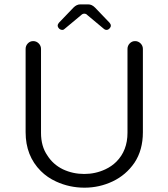

<svg xmlns="http://www.w3.org/2000/svg" viewBox="-20 -868 780 889"><path d="M250 -740.2Q256.8 -729.5 269.5 -729.5Q274.4 -729.5 279.3 -734.4L355.5 -797.9Q362.3 -804.7 370.1 -804.7Q378.9 -804.7 384.8 -797.9L460.9 -734.4Q465.8 -729.5 473.1 -729.5Q480.5 -729.5 486.8 -735.8Q493.2 -742.2 493.2 -749Q493.2 -755.9 487.3 -762.7L419.9 -833Q405.3 -847.7 388.7 -847.7H351.6Q335 -847.7 320.3 -833L252.9 -762.7Q247.1 -755.9 247.1 -749Q247.1 -745.1 250 -740.2ZM240.2 -27.3Q301.8 1 371.1 1Q440.4 1 502 -28.3Q563.5 -57.6 602.5 -114.3Q641.6 -172.9 641.6 -255.9V-641.6Q641.6 -656.2 630.9 -667Q620.1 -677.7 605.5 -677.7Q590.8 -677.7 580.6 -667Q570.3 -656.2 570.3 -641.6V-252.9Q570.3 -170.9 518.6 -119.1Q497.1 -97.7 467.8 -84Q421.9 -62.5 370.1 -62.5Q317.4 -62.5 271.5 -84Q225.6 -106.4 199.2 -148.4Q169.9 -190.4 169.9 -252.9V-641.6Q169.9 -656.2 159.2 -667Q148.4 -677.7 133.8 -677.7Q119.1 -677.7 108.9 -667Q98.6 -656.2 98.6 -641.6V-255.9Q98.6 -146.5 168.9 -76.2Q199.2 -45.9 240.2 -27.3Z"/></svg>

Font: FakePearl
Style: ExtraLight
Weight: 300
Version: Version 1.2